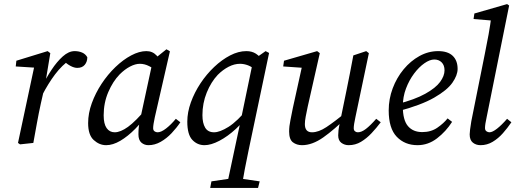

<svg xmlns="http://www.w3.org/2000/svg" viewBox="-20 -699 2521 939"><path d="M186 -233V-277Q206 -318 232 -357.5Q258 -397 287 -423Q316 -449 345 -449Q365 -449 381.5 -442Q398 -435 407 -419Q407 -397 394.5 -382Q382 -367 358 -367Q343 -367 325 -376.5Q307 -386 291 -402L280 -413L326 -410Q283 -380 249.5 -335.5Q216 -291 186 -233ZM68 0 149 -380 168 -367 57 -374 60 -402 213 -449 226 -439 203 -300 200 -282 180 -194Q169 -144 160.5 -96.5Q152 -49 143 0L78 7Z M499 11Q466 11 438.5 -14Q411 -39 411 -97Q411 -145 429 -194.5Q447 -244 477 -289.5Q507 -335 544.5 -371Q582 -407 621.5 -428Q661 -449 696 -449Q726 -449 746 -427.5Q766 -406 784 -375L749 -349Q732 -364 709.5 -375.5Q687 -387 664 -387Q642 -387 616 -373.5Q590 -360 565 -335Q532 -301 509.5 -248.5Q487 -196 487 -135Q487 -93 501.5 -72.5Q516 -52 541 -52Q569 -52 606 -78.5Q643 -105 701 -174L709 -153Q678 -106 641.5 -69Q605 -32 568.5 -10.5Q532 11 499 11ZM706 11Q686 11 671.5 -1.5Q657 -14 657 -42Q657 -62 659 -79Q661 -96 666 -118L728 -405L794 -458L811 -448L737 -125Q729 -88 729 -72Q729 -62 735.5 -57Q742 -52 751 -52Q768 -52 792 -70.5Q816 -89 840 -118L862 -101Q844 -74 819.5 -48Q795 -22 766 -5.5Q737 11 706 11Z M980 11Q945 11 920.5 -15Q896 -41 896 -104Q896 -150 913.5 -198.5Q931 -247 960.5 -291.5Q990 -336 1027.5 -371.5Q1065 -407 1105.5 -428Q1146 -449 1185 -449Q1212 -449 1231.5 -436.5Q1251 -424 1273 -395L1235 -352Q1213 -372 1193 -379.5Q1173 -387 1154 -387Q1126 -387 1098 -372.5Q1070 -358 1045 -333Q1012 -298 991 -246Q970 -194 970 -136Q970 -97 983.5 -74.5Q997 -52 1027 -52Q1055 -52 1097.5 -78.5Q1140 -105 1197 -174L1204 -153Q1174 -106 1134 -69Q1094 -32 1053 -10.5Q1012 11 980 11ZM1008 220 1014 188 1122 172H1141L1250 188L1242 220ZM1296 -440 1196 35Q1186 81 1177.5 127Q1169 173 1161 220H1087L1156 -104L1159 -118L1219 -407L1279 -449Z M1457 11Q1431 11 1412.5 -3Q1394 -17 1394 -56Q1394 -81 1400.5 -112Q1407 -143 1412 -170L1460 -388L1467 -367L1365 -374L1369 -402L1531 -449L1544 -439L1485 -178Q1479 -150 1475 -128.5Q1471 -107 1471 -92Q1471 -52 1506 -52Q1538 -52 1576.5 -77.5Q1615 -103 1682 -157V-131Q1615 -65 1561 -27Q1507 11 1457 11ZM1685 11Q1665 11 1649.5 -0.5Q1634 -12 1634 -37Q1634 -48 1635.5 -62Q1637 -76 1643 -103L1674 -254Q1683 -298 1691.5 -341.5Q1700 -385 1708 -428L1771 -449L1784 -439L1718 -125Q1714 -107 1712 -93.5Q1710 -80 1710 -72Q1710 -62 1716 -57Q1722 -52 1730 -52Q1748 -52 1769.5 -68.5Q1791 -85 1820 -118L1842 -101Q1821 -73 1797 -47.5Q1773 -22 1745.5 -5.5Q1718 11 1685 11Z M2022 11Q1960 11 1920.5 -30Q1881 -71 1881 -159Q1881 -215 1900.5 -267Q1920 -319 1954 -360Q1988 -401 2031.5 -425Q2075 -449 2123 -449Q2170 -449 2194 -426Q2218 -403 2218 -362Q2218 -331 2192.5 -294.5Q2167 -258 2103.5 -221.5Q2040 -185 1927 -155L1923 -190Q2009 -212 2060 -240.5Q2111 -269 2132.5 -298.5Q2154 -328 2154 -355Q2154 -380 2140 -394Q2126 -408 2104 -408Q2082 -408 2055.5 -389.5Q2029 -371 2005 -339Q1981 -307 1965.5 -266Q1950 -225 1950 -179Q1950 -112 1975 -82.5Q2000 -53 2045 -53Q2088 -53 2119 -74.5Q2150 -96 2169 -120L2191 -103Q2161 -56 2117.5 -22.5Q2074 11 2022 11Z M2330 11Q2308 11 2292.5 -1.5Q2277 -14 2277 -42Q2277 -57 2285 -106L2351 -435Q2361 -483 2369.5 -530.5Q2378 -578 2384 -626L2404 -597L2296 -606L2300 -633L2460 -679L2470 -672L2360 -126Q2352 -90 2352 -73Q2352 -62 2359 -57Q2366 -52 2374 -52Q2388 -52 2410.5 -69.5Q2433 -87 2460 -118L2481 -101Q2462 -73 2439.5 -47.5Q2417 -22 2389.5 -5.5Q2362 11 2330 11Z"/></svg>

Font: Lisu Bosa Light
Style: Italic
Weight: 300
Italic angle: -19°
Designer: David Morse, Annie Olsen, Victor Gaultney, Frank Grießhammer (Latin)
Foundry: SIL International
Version: Version 2.000